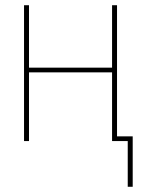

<svg xmlns="http://www.w3.org/2000/svg" viewBox="-20 -540 540 735"><path d="M469 175V0H409V-263H91V0H72V-520H91V-281H409V-520H428V-18H488V175Z"/></svg>

Font: Iosevka SS04 Thin
Style: Regular
Weight: 100
Monospace: yes
Designer: Belleve Invis
Foundry: Belleve Invis
Version: Version 19.0.0; ttfautohint (v1.8.4)